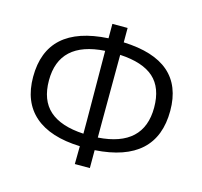

<svg xmlns="http://www.w3.org/2000/svg" viewBox="-100 -773 950 901"><g transform="rotate(15 375.0 -322.5)"><path d="M338 18 339 -69Q194 -74 118.5 -139.5Q43 -205 43 -327Q43 -576 338 -593V-663H412V-593Q706 -582 706 -339Q706 -88 411 -69V18ZM410 -202V-130Q629 -145 629 -334Q629 -430 575.5 -478Q522 -526 411 -532ZM119 -330Q119 -234 174 -185Q229 -136 340 -130V-195L338 -532Q119 -518 119 -330Z"/></g></svg>

Font: Alegreya Sans SC
Style: Regular
Weight: 400
Designer: Juan Pablo del Peral
Foundry: Huerta Tipografica
Version: Version 2.007